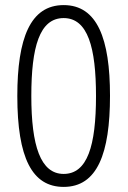

<svg xmlns="http://www.w3.org/2000/svg" viewBox="-20 -815 501 754"><path d="M412 -439C412 -663 362 -795 230 -795C99 -795 48 -665 48 -438C48 -195 106 -81 230 -81C362 -81 412 -212 412 -439ZM103 -438C103 -630 135 -744 230 -744C325 -744 357 -628 357 -438C357 -242 323 -132 230 -132C139 -132 103 -243 103 -438Z"/></svg>

Font: Noto Sans Kannada UI Condensed Light
Style: Regular
Weight: 300
Width: 3
Designer: Jelle Bosma - Monotype Design Team
Foundry: Monotype Imaging Inc.
Version: Version 2.005